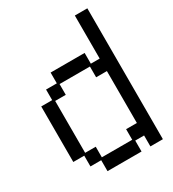

<svg xmlns="http://www.w3.org/2000/svg" viewBox="-182 -828 865 958"><g transform="rotate(-30 250.0 -349.0)"><path d="M91 -97H28V-417H91V-478H153V-540H349V-478H400V-726H472V28H400V-35H349V28H153V-35H91ZM163 -107V-46H338V-107H400V-406H338V-468H163V-406H102V-107Z"/></g></svg>

Font: DotGothic16
Style: Regular
Weight: 400
Designer: Fontworks Inc.
Foundry: Fontworks Inc.
Version: Version 1.100